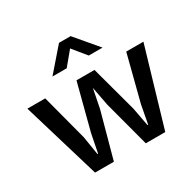

<svg xmlns="http://www.w3.org/2000/svg" viewBox="-151 -853 1030 1016"><g transform="rotate(-30 364.0 -345.0)"><path d="M10 -472H119L193 -191L211 -79H215L237 -191L310 -472H420L496 -191L517 -79H521L542 -191L614 -472H719L580 0H461L387 -278L365 -394L342 -278L266 0H151ZM516 -553H432L365 -635L297 -553H210L329 -690H400Z"/></g></svg>

Font: Mukta Malar Medium
Style: Regular
Weight: 500
Designer: Aadarsh Rajan, Girish Dalvi, Yashodeep Gholap
Foundry: Ek Type
Version: Version 2.538;PS 1.000;hotconv 16.6.51;makeotf.lib2.5.65220;